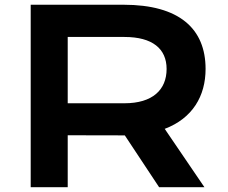

<svg xmlns="http://www.w3.org/2000/svg" viewBox="-20 -783 955 803"><path d="M108.4 0H263.2V-217.3L497.6 -216.8H502L645.5 0H835L668.9 -244.1C785.2 -288.1 839.8 -381.3 839.8 -494.6C839.8 -662.6 730.5 -763.2 496.6 -763.2H108.4ZM263.2 -351.1V-628.4H500.5C617.7 -628.4 676.8 -579.1 676.8 -494.6C676.8 -407.2 617.7 -351.1 500.5 -351.1Z"/></svg>

Font: Krona One
Style: Regular
Weight: 400
Designer: Yvonne Schüttler
Foundry: Yvonne Schüttler
Version: Version 1.002